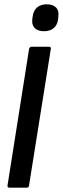

<svg xmlns="http://www.w3.org/2000/svg" viewBox="-20 -872 292 892"><path d="M25 0Q13 0 15 -11L115 -644Q118 -655 127 -655H207Q218 -655 216 -644L115 -11Q114 0 104 0ZM184 -727Q156 -727 141.5 -741.5Q127 -756 130 -782L132 -797Q136 -824 153 -838Q170 -852 197 -852Q225 -852 240 -837.5Q255 -823 251 -796L250 -782Q246 -755 229 -741Q212 -727 184 -727Z"/></svg>

Font: Sofia Sans Extra Condensed
Style: Bold Italic
Weight: 700
Italic angle: -9°
Designer: Botio Nikoltchev, Ani Petrova
Foundry: lettersoup
Version: Version 4.101